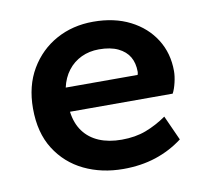

<svg xmlns="http://www.w3.org/2000/svg" viewBox="-61 -548 683 626"><g transform="rotate(-10 280.0 -235.0)"><path d="M300 10Q228 10 170 -18Q112 -46 77.5 -100.5Q43 -155 43 -235Q43 -310 75.5 -365Q108 -420 162.5 -450Q217 -480 285 -480Q355 -480 407 -453.5Q459 -427 488 -381Q517 -335 517 -276Q517 -259 512 -238Q507 -217 500 -204H160Q165 -165 184.5 -138.5Q204 -112 236 -98.5Q268 -85 311 -85Q356 -85 391.5 -98.5Q427 -112 460 -135L497 -53Q456 -22 407 -6Q358 10 300 10ZM160 -284H398Q399 -287 399.5 -289.5Q400 -292 400 -294Q400 -323 388 -343.5Q376 -364 351 -376Q326 -388 288 -388Q256 -388 229.5 -375.5Q203 -363 185 -339.5Q167 -316 160 -284Z"/></g></svg>

Font: Gantari SemiBold
Style: Regular
Weight: 600
Designer: Anugrah Pasau
Foundry: Lafontype
Version: Version 1.000; ttfautohint (v1.8.3)